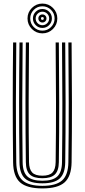

<svg xmlns="http://www.w3.org/2000/svg" viewBox="-20 -1035 468 1062"><path d="M214.5 7.2Q128.8 7.2 91.1 -26.2Q53.5 -59.8 52.5 -137Q50.5 -298.8 50.5 -465.1Q50.5 -631.5 52.5 -800H70Q68.2 -641.2 68 -473.1Q67.8 -305 70 -137.2Q71 -66.8 104.9 -36.9Q138.8 -7 214.5 -7Q289.5 -7 323.4 -36.9Q357.2 -66.8 358.2 -137.2Q360.5 -301 360.2 -467.4Q360 -633.8 358.2 -800H376Q377.8 -633.8 378 -468.8Q378.2 -303.8 376 -137Q374.8 -59.8 337.2 -26.2Q299.8 7.2 214.5 7.2ZM214.5 -21Q147.5 -21 118 -48Q88.5 -75 87.8 -137.5Q85.5 -303.2 85.6 -468.4Q85.8 -633.5 87.8 -800H105.2Q103.5 -639.8 103.2 -472.2Q103 -304.8 105.2 -137.8Q106 -82.5 131.5 -58.9Q157 -35.2 214.5 -35.2Q271.5 -35.2 296.9 -58.9Q322.2 -82.5 323 -137.8Q325.2 -301.5 325 -467.5Q324.8 -633.5 323 -800H340.8Q342.5 -633.2 342.8 -468.8Q343 -304.2 340.8 -137.5Q339.8 -75 310.4 -48Q281 -21 214.5 -21ZM214.5 -49.2Q166.2 -49.2 144.9 -69.8Q123.5 -90.2 123 -138Q120.8 -303.8 120.9 -468.6Q121 -633.5 123 -800H140.5Q138.8 -641.2 138.5 -472.8Q138.2 -304.2 140.5 -138.2Q141.2 -98.8 158 -81Q174.8 -63.2 214.5 -63.2Q253.8 -63.2 270.5 -81Q287.2 -98.8 287.8 -138.2Q290 -303 289.8 -468.2Q289.5 -633.5 287.8 -800H305.5Q307.2 -632.8 307.5 -468.5Q307.8 -304.2 305.5 -138Q304.8 -90 283.2 -69.6Q261.8 -49.2 214.5 -49.2ZM214.5 -850.5Q180.5 -850.5 156.4 -874.6Q132.2 -898.8 132.2 -933Q132.2 -967 156.4 -991.1Q180.5 -1015.2 214.5 -1015.2Q248.8 -1015.2 272.9 -991.1Q297 -967 297 -933Q297 -898.8 272.9 -874.6Q248.8 -850.5 214.5 -850.5ZM214.5 -865.5Q242.5 -865.5 262.2 -885.2Q282 -905 282 -933Q282 -960.8 262.2 -980.5Q242.5 -1000.2 214.5 -1000.2Q186.5 -1000.2 166.9 -980.5Q147.2 -960.8 147.2 -933Q147.2 -905 166.9 -885.2Q186.5 -865.5 214.5 -865.5ZM214.5 -880.5Q192.8 -880.5 177.5 -895.9Q162.2 -911.2 162.2 -933Q162.2 -954.8 177.5 -970Q192.8 -985.2 214.5 -985.2Q236.2 -985.2 251.6 -970Q267 -954.8 267 -933Q267 -911.2 251.6 -895.9Q236.2 -880.5 214.5 -880.5ZM214.5 -895.5Q230 -895.5 241 -906.5Q252 -917.5 252 -933Q252 -948.5 241 -959.4Q230 -970.2 214.5 -970.2Q199.2 -970.2 188.2 -959.4Q177.2 -948.5 177.2 -933Q177.2 -917.5 188.2 -906.5Q199.2 -895.5 214.5 -895.5ZM214.5 -910.5Q205 -910.5 198.6 -917Q192.2 -923.5 192.2 -933Q192.2 -942.2 198.6 -948.8Q205 -955.2 214.5 -955.2Q224 -955.2 230.5 -948.8Q237 -942.2 237 -933Q237 -923.5 230.5 -917Q224 -910.5 214.5 -910.5ZM214.5 -925Q222.2 -925 222.2 -933Q222.2 -940.8 214.5 -940.8Q206.8 -940.8 206.8 -933Q206.8 -925 214.5 -925Z"/></svg>

Font: Big Shoulders Inline Text Medium
Style: Regular
Weight: 500
Designer: Patric King
Foundry: XO Type Co
Version: Version 1.000